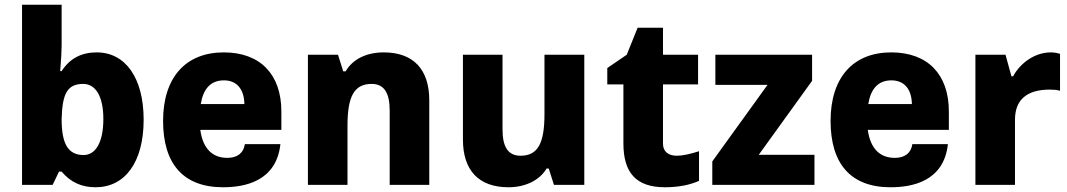

<svg xmlns="http://www.w3.org/2000/svg" viewBox="-20 -780 4503 810"><path d="M383 10C507 10 586 -95 586 -275C586 -450 510 -559 388 -559C323 -559 274 -533 240 -480H234C238 -529 240 -566 240 -587V-760H73V0H202L229 -56H240C277 -12 323 10 383 10ZM333 -126C267 -126 240 -173 240 -278C243 -382 262 -426 331 -426C382 -426 416 -376 416 -278C416 -177 382 -126 333 -126Z M1167 -310C1167 -466 1078 -559 924 -559C764 -559 668 -454 668 -270C668 -90 752 10 921 10C1011 10 1146 -14 1163 -172H1013C1008 -136 983 -114 939 -114C877 -114 836 -152 825 -232H1167ZM827 -341C837 -402 866 -441 925 -441C977 -441 1010 -406 1011 -341Z M1279 0H1446V-250C1446 -373 1474 -426 1548 -426C1601 -426 1624 -387 1624 -314V0H1791V-357C1791 -486 1725 -559 1599 -559C1528 -559 1469 -532 1438 -479H1428L1406 -549H1279Z M2125 10C2196 10 2256 -19 2286 -69H2295L2317 0H2445V-549H2277V-299C2277 -177 2250 -123 2176 -123C2123 -123 2100 -161 2100 -234V-549H1933V-191C1933 -62 1999 10 2125 10Z M2785 10C2843 10 2891 0 2929 -17V-142C2891 -130 2860 -123 2835 -123C2802 -123 2777 -139 2777 -173V-424H2925V-549H2777V-663H2670L2624 -549L2542 -493V-424H2610V-175C2610 -52 2663 10 2785 10Z M2985 0H3416V-127H3181L3406 -439V-549H2998V-422H3218L2985 -99Z M3983 -310C3983 -466 3894 -559 3740 -559C3580 -559 3484 -454 3484 -270C3484 -90 3568 10 3737 10C3827 10 3962 -14 3979 -172H3829C3824 -136 3799 -114 3755 -114C3693 -114 3652 -152 3641 -232H3983ZM3643 -341C3653 -402 3682 -441 3741 -441C3793 -441 3826 -406 3827 -341Z M4095 0H4262V-275C4262 -360 4313 -402 4409 -402C4422 -402 4441 -401 4452 -397V-553C4442 -556 4429 -559 4413 -559C4348 -559 4286 -517 4254 -458H4247L4222 -549H4095Z"/></svg>

Font: Kathrein 85 Heavy
Style: Regular
Weight: 900
Designer: Lazydogs Typefoundry, based on Open Sans by Ascender Corporation
Foundry: Lazydogs Typefoundry
Version: Version 1.003;PS 001.003;hotconv 1.0.88;makeotf.lib2.5.64775